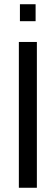

<svg xmlns="http://www.w3.org/2000/svg" viewBox="-20 -886 264 906"><path d="M69 0V-688H154V0ZM74 -786V-866H148V-786Z"/></svg>

Font: Saira Condensed Medium
Style: Regular
Weight: 500
Width: 3
Designer: Hector Gatti with collaboration of the Omnibus-Type team
Foundry: Omnibus-Type
Version: Version 1.101